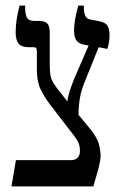

<svg xmlns="http://www.w3.org/2000/svg" viewBox="-20 -667 433 687"><path d="M21 0 37 -94H233Q251 -94 259 -104Q266 -112 266 -127Q266 -142 262 -153Q258 -164 246 -180L159 -293Q140 -318 126 -346Q112 -374 112 -416V-480Q112 -492 109.5 -495Q107 -498 101 -498H85Q56 -498 46 -511.5Q36 -525 36 -552Q36 -574 40 -599.5Q44 -625 50 -647H70V-640Q70 -617 76 -604.5Q82 -592 105 -592H122Q139 -592 148.5 -583.5Q158 -575 158 -549V-436Q158 -413 160.5 -398Q163 -383 173 -367Q183 -351 204 -326L221 -304Q223 -322 230.5 -344.5Q238 -367 245 -384L297 -504L282 -507Q264 -510 254.5 -521Q245 -532 245 -559Q245 -576 248.5 -596.5Q252 -617 260 -647H280V-641Q280 -623 285 -611Q290 -599 304 -597L335 -591Q358 -587 365 -574Q372 -561 372 -542Q372 -515 364 -492L333 -498L283 -374Q270 -342 265.5 -313.5Q261 -285 261 -256L300 -209Q328 -175 334 -150.5Q340 -126 340 -109Q340 -97 335 -75.5Q330 -54 323.5 -33Q317 -12 314 0Z"/></svg>

Font: Noto Serif Hebrew ExtraCondensed Medium
Style: Regular
Weight: 500
Width: 2
Designer: Monotype Design Team
Foundry: Monotype Imaging Inc.
Version: Version 2.004; ttfautohint (v1.8.4.7-5d5b)